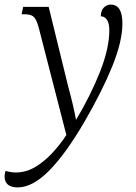

<svg xmlns="http://www.w3.org/2000/svg" viewBox="-69 -566 591 836"><path d="M8 250Q-21 250 -35 237.5Q-49 225 -49 203Q-49 191 -45 178Q-22 185 0 185Q43 185 82 162.5Q121 140 156 103Q191 66 220 22L99 -448Q89 -484 76.5 -494Q64 -504 37 -504H25L32 -536H143L228 -189Q239 -149 247.5 -113Q256 -77 262 -44Q326 -151 366.5 -253.5Q407 -356 407 -434Q407 -465 396.5 -480Q386 -495 370 -495Q370 -520 383 -533Q396 -546 413 -546Q464 -546 464 -464Q464 -386 420 -277.5Q376 -169 300 -38Q218 103 145.5 176.5Q73 250 8 250Z"/></svg>

Font: Noto Serif SemiCondensed Light
Style: Italic
Weight: 300
Width: 4
Italic angle: -12°
Designer: Monotype Design Team
Foundry: Monotype Imaging Inc.
Version: Version 2.013; ttfautohint (v1.8.4.7-5d5b)